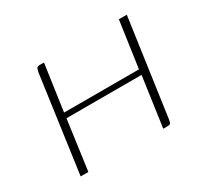

<svg xmlns="http://www.w3.org/2000/svg" viewBox="-102 -608 808 755"><g transform="rotate(-30 302.0 -230.0)"><path d="M69 0 130 -439Q132 -447 133.5 -451.5Q135 -456 138.5 -458Q142 -460 149 -460H168L138 -250H478L508 -460H544L482 -22Q481 -14 479.5 -9Q478 -4 474.5 -2Q471 0 463 0H444L476 -226H135L104 0Z"/></g></svg>

Font: Genos Thin ExtraLight
Style: Italic
Weight: 250
Italic angle: -8°
Version: Version 1.010